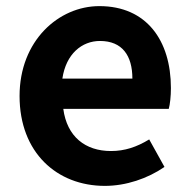

<svg xmlns="http://www.w3.org/2000/svg" viewBox="-20 -594 621 628"><path d="M323 14C392 14 463 -10 518 -48L468 -138C427 -113 388 -100 343 -100C259 -100 199 -147 187 -238H532C536 -252 539 -279 539 -306C539 -462 459 -574 305 -574C172 -574 44 -461 44 -280C44 -95 166 14 323 14ZM184 -337C196 -418 248 -460 307 -460C380 -460 413 -412 413 -337Z"/></svg>

Font: Source Han Sans KR
Style: Bold
Weight: 700
Designer: Ryoko NISHIZUKA 西塚涼子 (kana, bopomofo & ideographs); Paul D. Hunt (Latin, Greek & Cyrillic); Sandoll Communications 산돌커뮤니
Foundry: Adobe
Version: Version 2.004;hotconv 1.0.118;makeotfexe 2.5.65603